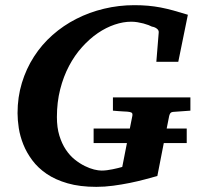

<svg xmlns="http://www.w3.org/2000/svg" viewBox="-20 -707 770 743"><path d="M613.8 -153.3 588.9 -25.9Q567.9 -20 540.5 -12.7Q513.2 -5.4 481.9 1Q450.7 7.3 417.7 11.7Q384.8 16.1 353 16.1Q289.1 16.1 241.7 2.4Q194.3 -11.2 160.6 -34.2Q127 -57.1 105 -86.7Q83 -116.2 70.3 -147.9Q57.6 -179.7 52.7 -211.2Q47.9 -242.7 47.9 -269Q47.9 -331.1 64.7 -386.2Q81.5 -441.4 111.6 -488Q141.6 -534.7 183.3 -571.5Q225.1 -608.4 275.4 -634Q325.7 -659.7 382.8 -673.3Q439.9 -687 500 -687Q528.3 -687 553 -684.8Q577.6 -682.6 601.8 -678Q626 -673.3 651.4 -666.3Q676.8 -659.2 707 -649.9L669.9 -467.8H585L594.2 -581.1Q595.2 -589.8 586.9 -596.2Q578.6 -602.5 567.9 -604Q563.5 -606.4 554.7 -609.9Q545.9 -613.3 534.9 -616.2Q523.9 -619.1 511.7 -621.1Q499.5 -623 487.8 -623Q457 -623 423.8 -611.8Q390.6 -600.6 358.6 -578.9Q326.7 -557.1 297.9 -525.1Q269 -493.2 247.3 -452.1Q225.6 -411.1 212.9 -361.3Q200.2 -311.5 200.2 -253.9Q200.2 -213.4 209.7 -182.4Q219.2 -151.4 234.6 -128.2Q250 -105 269.3 -89.6Q288.6 -74.2 307.9 -64.7Q327.1 -55.2 344.2 -51Q361.3 -46.9 373 -46.9Q382.8 -46.9 394 -48.3Q405.3 -49.8 416 -52Q426.8 -54.2 436.5 -56.6Q446.3 -59.1 453.1 -61L471.2 -153.3H342.3V-209.5H482.4L492.2 -258.8Q493.7 -268.1 489.3 -271Q484.9 -273.9 473.1 -274.9Q464.4 -274.9 455.1 -275.9Q446.8 -276.4 436.8 -277.1Q426.8 -277.8 417 -278.8V-330.1H716.8V-278.8L648.9 -273.9Q642.1 -272.9 639.4 -269.3Q636.7 -265.6 634.8 -258.8L625 -209.5H702.6V-153.3Z"/></svg>

Font: Charis SIL Am
Style: Bold Italic
Weight: 700
Italic angle: -11°
Foundry: SIL International
Version: Version 5.000